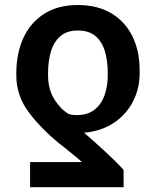

<svg xmlns="http://www.w3.org/2000/svg" viewBox="-20 -573 629 776"><path d="M479.5 183.6H101.6V82H311Q303.7 75.2 289.1 62.7Q274.4 50.3 255.6 35.4Q236.8 20.5 218.8 6.3Q142.6 -56.2 94.2 -122.1Q45.9 -188 45.9 -268.6V-278.3Q46.4 -359.9 75.4 -421.6Q104.5 -483.4 159.9 -518.1Q215.3 -552.7 294.4 -552.7Q374 -552.7 429.9 -519.3Q485.8 -485.8 515.1 -426.5Q544.4 -367.2 544.4 -288.6V-278.8Q544.4 -215.3 518.3 -164.3Q492.2 -113.3 445.6 -80.3Q398.9 -47.4 337.4 -38.6Q332.5 -38.1 328.6 -37.6Q324.7 -37.1 319.3 -37.1Q337.9 -21 359.6 -1.7Q381.3 17.6 403.6 38.1Q425.8 58.6 445.3 77.9Q464.8 97.2 479.5 113.8ZM415.5 -268.6V-278.3Q415.5 -325.7 404.3 -364.5Q393.1 -403.3 366.7 -426.5Q340.3 -449.7 294.4 -449.7Q251 -449.7 224.6 -427.2Q198.2 -404.8 186.3 -366.2Q174.3 -327.6 174.3 -278.3V-268.6Q174.3 -212.4 199.2 -172.4Q224.1 -132.3 256.8 -112.8Q264.6 -109.9 272.5 -108.9Q280.3 -107.9 290.5 -107.9Q335 -107.9 362.5 -130.1Q390.1 -152.3 402.8 -188.7Q415.5 -225.1 415.5 -268.6Z"/></svg>

Font: Inter 28pt SemiBold
Style: Regular
Weight: 600
Designer: Rasmus Andersson
Foundry: rsms
Version: Version 4.001;git-66647c0bb